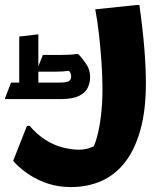

<svg xmlns="http://www.w3.org/2000/svg" viewBox="-92 -498 682 778"><path d="M28 12Q58 47.3 92 68.7Q125.9 90.1 161.2 99.3Q196.5 108.5 227.8 108.5Q257.2 108.5 279.1 98.5Q300.9 88.5 314.6 84.6L272.3 124.6Q289.1 100.4 300.3 59.8Q311.6 19.2 317.4 -31.5Q323.2 -82.2 323.2 -135.2Q323.2 -189 319.2 -246.9Q315.2 -304.7 308.9 -360Q302.6 -415.2 294 -460.2L462 -477.8H472.8Q486.2 -382.8 492.7 -303.4Q499.2 -224 499.2 -162Q499.2 -50.6 476.6 29.5Q454 109.7 413.4 160.9Q372.7 212.1 317.3 236.1Q261.9 260 195.6 260Q145.3 260 104.2 246.5Q63.2 233 33.1 213.9Q3.1 194.8 -15.2 177.8Q-33.4 160.9 -38.8 154L17.2 12ZM63.4 -134.3 48.8 -163.3H146.9Q175.1 -163.3 185.7 -168.7Q196.4 -174 196.4 -186.9Q196.4 -193 194.1 -200.3Q191.9 -207.5 186.3 -211Q174.2 -209.3 162.2 -208.5Q150.3 -207.6 134.2 -207.6H54.7L81.7 -275.3H148.2Q168 -275.3 186.5 -276.2Q205.1 -277 216.8 -279H224.8Q240.1 -263.9 256.6 -239.8Q273.2 -215.6 273.2 -186Q273.2 -162.5 263.2 -142Q253.3 -121.5 227.4 -109.1Q201.6 -96.6 155.4 -96.6H-71.5V-100.7L-47.1 -163.3H0.8L-14.1 -134.3V-349.9L63.4 -359Z"/></svg>

Font: Kufam
Style: Italic
Weight: 400
Italic angle: -11°
Designer: Artur Schmal
Foundry: Original Type
Version: Version 1.301; ttfautohint (v1.8.3)